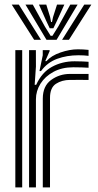

<svg xmlns="http://www.w3.org/2000/svg" viewBox="-20 -819 427 839"><path d="M107 0V-600H136.8L137 -528L131.5 -448.5H138.2Q162.8 -502.8 207.1 -527Q251.5 -551.2 306 -551.2Q320 -551.2 340.8 -550.5Q361.5 -549.8 367 -549V-523Q359.5 -523.8 337.9 -524.4Q316.2 -525 300.2 -525Q250.5 -525 213.8 -505.1Q177 -485.2 157 -453.4Q137 -421.5 137 -385.2V0ZM47 0V-600H77V0ZM167 0V-388Q167 -442.8 203.2 -469.4Q239.5 -496 286.2 -496Q304.2 -496 327.5 -496Q350.8 -496 367 -496V-469.8Q351 -470 326.8 -469.9Q302.5 -469.8 286.2 -469.8Q250.8 -469.8 224.6 -452.9Q198.5 -436 198.5 -391.2V0ZM152.5 -508.5 166.8 -577.5V-600H196.5L197 -596L177.8 -552H183.2Q204 -575.8 244.1 -589.6Q284.2 -603.5 320.2 -603.5Q328.8 -603.5 343.6 -602.9Q358.5 -602.2 367 -601V-575Q360 -576.2 346.2 -576.9Q332.5 -577.5 322.5 -577.5Q272.2 -577.5 229.6 -561.9Q187 -546.2 159.2 -508.5ZM31.2 -799H62.2L159.2 -645H129.2ZM91.2 -799H123.2L176 -703.2L201.2 -662.5H209.2L234.5 -703L287.2 -799H319.2L227.2 -645H183.2ZM150.2 -799H182.2L199 -744.5L203.2 -722.8H207.2L211.8 -744.5L229.2 -799H261.2L229 -728.2L213.2 -695.5H197.2L181.8 -728.2ZM348.2 -799H379.2L281.2 -645H251.2Z"/></svg>

Font: Big Shoulders Inline Text Thin Black
Style: Regular
Weight: 900
Version: Version 2.002